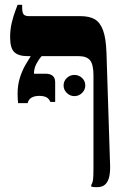

<svg xmlns="http://www.w3.org/2000/svg" viewBox="-20 -617 539 797"><path d="M382 160Q376 160 370 159.5Q364 159 359 158V150Q364 143 366 131Q368 119 368 81V-304Q368 -349 354 -366.5Q340 -384 306 -384H94Q57 -384 39.5 -400.5Q22 -417 22 -462Q22 -495 29 -523.5Q36 -552 43.5 -571.5Q51 -591 53 -597H72V-586Q72 -565 78 -557.5Q84 -550 101 -550H314Q350 -550 372.5 -537.5Q395 -525 407.5 -492Q420 -459 422 -397L437 69Q438 93 434 114Q430 135 418 147.5Q406 160 382 160ZM55 -189Q54 -201 53.5 -209.5Q53 -218 53 -227Q53 -264 62.5 -294Q72 -324 85 -346.5Q98 -369 107 -383V-399H153V-384Q141 -371 131 -352Q121 -333 121 -311H169Q189 -311 199 -302Q209 -293 209 -276V-194H189Q184 -207 173 -213Q162 -219 143 -219Q123 -219 110.5 -211.5Q98 -204 95 -189ZM289 -218Q271 -218 257.5 -231Q244 -244 244 -262Q244 -281 257.5 -293.5Q271 -306 289 -306Q307 -306 320.5 -293.5Q334 -281 334 -262Q334 -244 320.5 -231Q307 -218 289 -218Z"/></svg>

Font: Frank Ruhl Libre
Style: Bold
Weight: 700
Designer: Yanek Iontef
Foundry: Fontef
Version: Version 6.004